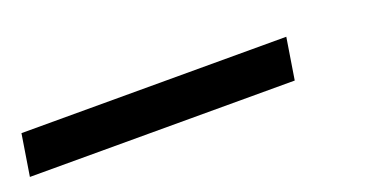

<svg xmlns="http://www.w3.org/2000/svg" viewBox="-20 -101 641 327"><g transform="rotate(-20 300.0 62.5)"><path d="M0 100H480L492 25H12Z"/></g></svg>

Font: JetBrains Mono
Style: Italic
Weight: 400
Italic angle: -9°
Monospace: yes
Designer: Philipp Nurullin, Konstantin Bulenkov
Foundry: JetBrains
Version: Version 2.305